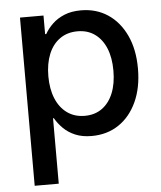

<svg xmlns="http://www.w3.org/2000/svg" viewBox="-53 -584 701 834"><g transform="rotate(-5 297.5 -167.0)"><path d="M64.5 204.1V-529.3H167V-448.2H171.9Q185.1 -471.7 206.3 -491.9Q227.5 -512.2 258.3 -524.9Q289.1 -537.6 330.6 -537.6Q397 -537.6 447.5 -504.2Q498 -470.7 526.9 -409.2Q555.7 -347.7 555.7 -264.2Q555.7 -180.7 527.1 -118.9Q498.5 -57.1 448 -23.4Q397.5 10.3 330.1 10.3Q289.6 10.3 259.3 -2.4Q229 -15.1 207.8 -36.1Q186.5 -57.1 172.9 -81.1H169.4V204.1ZM308.1 -79.6Q352.1 -79.6 383.5 -102.3Q415 -125 431.9 -166.5Q448.7 -208 448.7 -264.6Q448.7 -320.8 431.9 -361.8Q415 -402.8 383.5 -425.5Q352.1 -448.2 308.1 -448.2Q263.2 -448.2 231 -425.3Q198.7 -402.3 181.9 -361.1Q165 -319.8 165 -264.6Q165 -209 182.1 -167.5Q199.2 -126 231.4 -102.8Q263.7 -79.6 308.1 -79.6Z"/></g></svg>

Font: Inter 24pt Medium
Style: Regular
Weight: 500
Designer: Rasmus Andersson
Foundry: rsms
Version: Version 4.001;git-66647c0bb